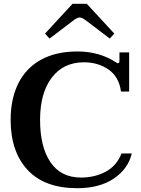

<svg xmlns="http://www.w3.org/2000/svg" viewBox="-20 -981 745 1011"><path d="M217 -804 362 -961H437L582 -804L558 -778L433 -873Q412 -889 400 -889Q387 -889 366 -873L241 -778ZM36 -350Q36 -460 76 -541Q116 -622 195 -666Q274 -710 388 -710Q504 -710 592 -652Q596 -648 601 -648Q609 -648 609 -660V-705H660V-499H617Q607 -576 552 -614.5Q497 -653 422 -653Q314 -653 252.5 -572Q191 -491 191 -350Q191 -207 246 -126.5Q301 -46 407 -46Q477 -46 535 -76Q593 -106 620 -173H674Q655 -92 579.5 -41Q504 10 387 10Q215 10 125.5 -86Q36 -182 36 -350Z"/></svg>

Font: Taviraj SemiBold
Style: Regular
Weight: 600
Designer: Katatrad Team
Foundry: CadsonDemak
Version: Version 1.001